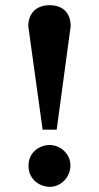

<svg xmlns="http://www.w3.org/2000/svg" viewBox="-20 -707 380 739"><path d="M251 -69.8Q251 -52.7 244.4 -37.6Q237.8 -22.5 226.8 -11.5Q215.8 -0.5 201.4 5.9Q187 12.2 170.9 12.2Q158.7 12.2 144.5 7.6Q130.4 2.9 118.2 -6.8Q106 -16.6 97.9 -32.2Q89.8 -47.9 89.8 -69.8Q89.8 -89.4 97.2 -104.2Q104.5 -119.1 116.2 -128.9Q127.9 -138.7 142.3 -143.8Q156.7 -148.9 170.9 -148.9Q184.6 -148.9 199 -143.6Q213.4 -138.2 224.9 -127.9Q236.3 -117.7 243.7 -103Q251 -88.4 251 -69.8ZM198.2 -208H144L88.9 -606Q88.9 -627 95.5 -642.3Q102.1 -657.7 113 -667.5Q124 -677.2 138.9 -682.1Q153.8 -687 170.9 -687Q187.5 -687 202.4 -682.4Q217.3 -677.7 228.3 -668Q239.3 -658.2 245.6 -642.8Q252 -627.4 252 -606Z"/></svg>

Font: Charis SIL Eur
Style: Bold
Weight: 700
Foundry: SIL International
Version: Version 5.000